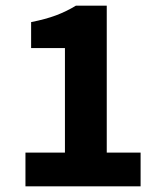

<svg xmlns="http://www.w3.org/2000/svg" viewBox="-20 -655 568 675"><path d="M69.5 0V-118.6H208.3V-486.1H89.4V-577.3Q140.6 -587.4 177.1 -601.1Q213.6 -614.8 246.9 -635.1H355.3V-118.6H474.3V0Z"/></svg>

Font: Source Sans 3 Variable
Style: Regular
Weight: 200
Designer: Paul D. Hunt
Foundry: Adobe Systems Incorporated
Version: Version 3.026